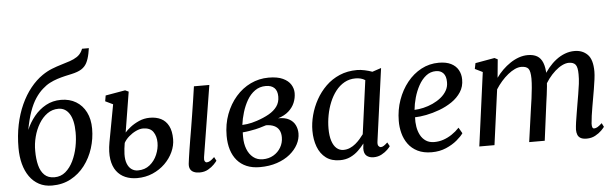

<svg xmlns="http://www.w3.org/2000/svg" viewBox="-52 -1053 4023 1254"><g transform="rotate(-5 1959.0 -425.5)"><path d="M561 -862 555 -827.5Q547.5 -790.5 534.8 -766.2Q522 -742 498.5 -727.2Q475 -712.5 433.5 -703.5Q424 -701.5 413.2 -699Q402.5 -696.5 390.5 -694Q365 -688 339.2 -679.8Q313.5 -671.5 288.8 -658.8Q264 -646 241.5 -625.5Q215 -603 191.8 -568.2Q168.5 -533.5 150.8 -483.2Q133 -433 120.5 -364.5Q140.5 -412 173.2 -452.2Q206 -492.5 250.5 -517Q295 -541.5 350 -541.5Q406 -541.5 448 -516.2Q490 -491 513.2 -445Q536.5 -399 536.5 -336Q536.5 -271 516.8 -208.8Q497 -146.5 459.2 -97Q421.5 -47.5 367.2 -18.2Q313 11 244 11Q195.5 11 158.8 -8.8Q122 -28.5 97 -64Q72 -99.5 59.2 -147.5Q46.5 -195.5 46.5 -253Q46.5 -333.5 61.2 -404.5Q76 -475.5 103 -534.8Q130 -594 166.5 -639.5Q203 -685 246 -714.5Q277.5 -736 309.8 -748.8Q342 -761.5 372.8 -770.5Q403.5 -779.5 430 -788.5Q456.5 -797.5 477 -811Q497.5 -824.5 509.5 -847L516.5 -862ZM328 -485Q287.5 -485 255.2 -462Q223 -439 200 -400.8Q177 -362.5 165 -316.2Q153 -270 153.5 -223.5Q153.5 -170.5 164 -129.5Q174.5 -88.5 198.8 -65Q223 -41.5 264 -41.5Q306 -41.5 336.8 -67.5Q367.5 -93.5 387.8 -135.5Q408 -177.5 417.8 -226.5Q427.5 -275.5 427 -322.5Q426.5 -402 400.2 -443.5Q374 -485 328 -485Z M1211.5 10Q1190 10 1174 3.2Q1158 -3.5 1150.5 -17.5Q1143 -31.5 1145 -53Q1146.5 -67.5 1149.8 -89.8Q1153 -112 1157.5 -141.5Q1162 -171 1168 -206.5Q1174 -242 1180.8 -282.2Q1187.5 -322.5 1194.5 -366.8Q1201.5 -411 1208.8 -458.2Q1216 -505.5 1223 -554H1324L1248.5 -87.5Q1245.5 -69.5 1250.5 -60.8Q1255.5 -52 1263.5 -52Q1274 -52 1285.5 -58.8Q1297 -65.5 1314 -82L1327 -57Q1322 -49.5 1306.8 -33.5Q1291.5 -17.5 1267.5 -3.8Q1243.5 10 1211.5 10ZM801.5 11Q759 11 724.5 -3.8Q690 -18.5 667.2 -49Q644.5 -79.5 637.2 -126.5Q630 -173.5 641.5 -238L687 -483L637 -507L643.5 -544.5L773 -567L795.5 -556.5L752.5 -292Q764.5 -306.5 789 -325.8Q813.5 -345 846.8 -359.8Q880 -374.5 918 -374.5Q960 -374.5 991.2 -358.8Q1022.5 -343 1040 -309.2Q1057.5 -275.5 1057.5 -222Q1057.5 -180 1038.5 -138.5Q1019.5 -97 985 -63.2Q950.5 -29.5 903.8 -9.2Q857 11 801.5 11ZM811 -38.5Q857 -38.5 889 -64.5Q921 -90.5 937.5 -129.8Q954 -169 954 -208Q954 -250.5 934 -279.5Q914 -308.5 867 -308.5Q846 -308.5 821 -296.8Q796 -285 774.2 -266Q752.5 -247 740.5 -225Q737.5 -206.5 735.2 -188.2Q733 -170 732.5 -152.5Q731.5 -115 741.5 -89.5Q751.5 -64 769.8 -51.2Q788 -38.5 811 -38.5Z M1606.5 9.5Q1557.5 9.5 1520.2 -6.2Q1483 -22 1458 -51.2Q1433 -80.5 1420.2 -121.5Q1407.5 -162.5 1407.5 -213Q1407.5 -289.5 1431.8 -354Q1456 -418.5 1498 -466.8Q1540 -515 1595.2 -541.5Q1650.5 -568 1713.5 -568Q1771 -568 1806.5 -551.5Q1842 -535 1858.2 -508.8Q1874.5 -482.5 1874.5 -453Q1874.5 -420.5 1861.8 -389.8Q1849 -359 1822 -335Q1795 -311 1752.5 -298Q1797 -298.5 1824.2 -283.5Q1851.5 -268.5 1864 -243Q1876.5 -217.5 1876.5 -188Q1876.5 -152 1858 -117Q1839.5 -82 1804.5 -53.2Q1769.5 -24.5 1719.2 -7.5Q1669 9.5 1606.5 9.5ZM1630 -40Q1669.5 -40 1700 -57.8Q1730.5 -75.5 1748.2 -105.8Q1766 -136 1766 -172.5Q1766 -200.5 1755.2 -219.8Q1744.5 -239 1723 -249Q1701.5 -259 1670 -259.5Q1663 -257.5 1651.8 -254Q1640.5 -250.5 1627.2 -246.5Q1614 -242.5 1599.5 -239.5Q1581.5 -236 1560.2 -232.2Q1539 -228.5 1514.5 -226.5Q1514 -218.5 1514 -210.8Q1514 -203 1514 -195.5Q1514 -152.5 1527.5 -117.2Q1541 -82 1567.2 -61Q1593.5 -40 1630 -40ZM1516 -275Q1533.5 -276 1548.5 -278Q1563.5 -280 1579 -283.8Q1594.5 -287.5 1612.5 -293.5Q1658 -308.5 1692.5 -328Q1727 -347.5 1746.5 -374.5Q1766 -401.5 1766 -439Q1766 -477 1746.5 -496Q1727 -515 1690.5 -515Q1649.5 -515 1618.8 -493Q1588 -471 1567.2 -435Q1546.5 -399 1533.8 -357Q1521 -315 1516 -275Z M2386 -92.5Q2382.5 -69.5 2389.5 -60.8Q2396.5 -52 2405 -52Q2414 -52 2424.2 -58.5Q2434.5 -65 2449 -78.5L2463 -53Q2459 -46 2444 -31Q2429 -16 2405.2 -3Q2381.5 10 2352 10Q2323.5 10 2306 -5Q2288.5 -20 2289.5 -54L2293 -85.5Q2275.5 -62.5 2252.8 -40.5Q2230 -18.5 2200 -4.2Q2170 10 2131.5 10Q2076.5 10 2040.2 -17.2Q2004 -44.5 1986.2 -91.8Q1968.5 -139 1968.5 -197.5Q1968.5 -247 1982.2 -299Q1996 -351 2022.5 -398.8Q2049 -446.5 2088 -484.8Q2127 -523 2178.5 -545Q2230 -567 2293 -567Q2316 -567 2343.8 -561Q2371.5 -555 2392.5 -547L2451 -566.5ZM2341.5 -496.5Q2328 -505.5 2312 -509.5Q2296 -513.5 2278.5 -513.5Q2238 -513.5 2205.5 -495.2Q2173 -477 2148.5 -445.5Q2124 -414 2107.5 -373.8Q2091 -333.5 2082.8 -289.5Q2074.5 -245.5 2074.5 -203Q2074.5 -154.5 2085.2 -121.5Q2096 -88.5 2115.2 -71.8Q2134.5 -55 2160 -55Q2183 -55 2203 -63.8Q2223 -72.5 2239.8 -86.5Q2256.5 -100.5 2270 -116Q2283.5 -131.5 2294 -146Z M2943 -96Q2929.5 -76 2899.8 -51Q2870 -26 2827.8 -7.8Q2785.5 10.5 2733.5 10.5Q2679.5 10.5 2641.2 -8.5Q2603 -27.5 2579.5 -59.8Q2556 -92 2545.8 -131.8Q2535.5 -171.5 2536 -212.5Q2536.5 -284.5 2559.2 -348.8Q2582 -413 2621.5 -462.2Q2661 -511.5 2714 -539.8Q2767 -568 2829 -568Q2878 -568 2909.5 -552Q2941 -536 2956.5 -508.2Q2972 -480.5 2972 -446Q2972.5 -399.5 2949.2 -363.8Q2926 -328 2888 -302.2Q2850 -276.5 2805.5 -260Q2761 -243.5 2718.2 -235.2Q2675.5 -227 2644 -226.5Q2642 -195 2647 -164.5Q2652 -134 2665.2 -109Q2678.5 -84 2701 -69.2Q2723.5 -54.5 2756 -54.5Q2786.5 -54.5 2815.5 -64.2Q2844.5 -74 2871.2 -91.8Q2898 -109.5 2921 -134ZM2806 -515Q2769 -515 2740.5 -492.2Q2712 -469.5 2692 -433Q2672 -396.5 2660.2 -354.8Q2648.5 -313 2645 -275Q2673 -276 2704.2 -283.2Q2735.5 -290.5 2765.5 -304.2Q2795.5 -318 2819.8 -337.5Q2844 -357 2858.2 -382Q2872.5 -407 2872 -437.5Q2872 -476.5 2854.2 -495.8Q2836.5 -515 2806 -515Z M3215 -556.5 3203.5 -436.5Q3222 -463 3246 -486.5Q3270 -510 3297.2 -528.2Q3324.5 -546.5 3353.8 -556.8Q3383 -567 3412.5 -567Q3449.5 -567 3473.8 -552.8Q3498 -538.5 3510.2 -507.5Q3522.5 -476.5 3523.5 -426.5Q3523.5 -421.5 3523.2 -416Q3523 -410.5 3522.8 -404.8Q3522.5 -399 3522 -393L3506 -413.5Q3524 -446 3547.2 -474Q3570.5 -502 3598 -523Q3625.5 -544 3656 -555.5Q3686.5 -567 3719 -567Q3771 -567 3804 -534Q3837 -501 3837 -422Q3837 -401.5 3833 -371Q3829 -340.5 3823.5 -307.8Q3818 -275 3813 -247Q3808.5 -221.5 3803.5 -192.5Q3798.5 -163.5 3794.5 -135.5Q3790.5 -107.5 3789 -84.5Q3788.5 -67.5 3792 -59.8Q3795.5 -52 3803 -52Q3814 -52 3825.8 -59Q3837.5 -66 3855 -82L3867.5 -57Q3862.5 -49.5 3846.8 -33.5Q3831 -17.5 3806 -3.8Q3781 10 3749 10Q3724 10 3709.8 2Q3695.5 -6 3689.8 -20.5Q3684 -35 3684 -54.5Q3685 -75 3689 -103.5Q3693 -132 3698.5 -163.2Q3704 -194.5 3708.5 -223Q3713 -250.5 3718.8 -283.5Q3724.5 -316.5 3728.8 -350.2Q3733 -384 3732.5 -413.5Q3732.5 -460.5 3718.8 -477Q3705 -493.5 3675.5 -493.5Q3655 -493.5 3631.5 -482Q3608 -470.5 3584.5 -449.5Q3561 -428.5 3540.2 -401Q3519.5 -373.5 3504.5 -342L3523.5 -401.5Q3522.5 -378.5 3519.8 -351.2Q3517 -324 3513.5 -297Q3510 -270 3506.5 -246.5L3474.5 0H3372.5L3403.5 -221Q3408 -249 3412.5 -282.8Q3417 -316.5 3420.2 -350.2Q3423.5 -384 3423.5 -412.5Q3423 -461.5 3409.8 -477.8Q3396.5 -494 3363 -494Q3343.5 -494 3321.2 -483.8Q3299 -473.5 3276 -455Q3253 -436.5 3232 -412.5Q3211 -388.5 3194 -361.5L3145 0H3045.5L3110.5 -482.5L3060.5 -507L3068 -544.5L3194.5 -567Z"/></g></svg>

Font: Merriweather 20pt
Style: Italic
Weight: 400
Italic angle: -7.8°
Version: Version 2.101